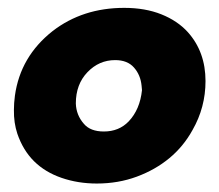

<svg xmlns="http://www.w3.org/2000/svg" viewBox="-20 -442 544 476"><path d="M220 13Q173.5 13 132.8 -1Q92 -15 64.5 -42.2Q37 -69.5 23 -110.5Q14 -137.5 14.5 -169.5Q14.5 -186.5 17 -205Q30.5 -302 110.5 -365Q185 -422.5 288 -422.5Q340 -422.5 380 -406.5Q420 -390.5 445.5 -362.5Q489.5 -313.5 489.5 -241Q489.5 -176 457.5 -120Q435 -79 400 -50Q365 -21 319 -4Q273 13 220 13ZM237.5 -116Q275 -116 299 -141Q327 -170.5 332 -218.5L331 -229.5Q328.5 -256 312.2 -274.5Q296 -293 265.5 -293Q225.5 -293 196.8 -263Q168 -233 168 -185.5Q169 -156.5 188 -135Q204 -116 237.5 -116Z"/></svg>

Font: Lucymar Sans ExtraBold
Style: Italic
Weight: 800
Italic angle: -10°
Foundry: The League of Moveable Type (original font) / Main changes by Cristiano Sobral with portions from Mirco Monsees
Version: Version 2.00;August 30, 2020;FontCreator 13.0.0.2681 64-bit